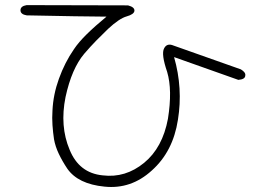

<svg xmlns="http://www.w3.org/2000/svg" viewBox="-20 -689 1040 750"><path d="M480 -668Q507 -661 505 -646Q503 -633 475 -625Q446 -617 402 -576Q380 -555 356.5 -531Q333 -507 309 -479Q260 -421 236 -310Q213 -196 252 -104Q289 -13 381 -4Q470 7 543 -53Q615 -112 636 -225Q654 -337 633 -408Q609 -478 621 -500Q632 -522 658 -511L921 -418Q941 -406 938 -393Q937 -379 911 -377L660 -466Q695 -344 675 -221Q656 -97 573 -23Q492 51 388 40Q285 30 243 -30Q223 -60 209.5 -88.5Q196 -117 191 -145Q187 -172 185 -200Q183 -228 185 -258Q188 -320 210 -381Q233 -445 269 -497Q287 -524 319 -555.5Q351 -587 396 -624Q349 -624 271 -625.5Q193 -627 84 -629Q60 -633 60 -649Q60 -665 84 -669Z"/></svg>

Font: Yomogi
Style: Regular
Weight: 400
Designer: satsuyako
Foundry: satsuyako
Version: Version 3.100